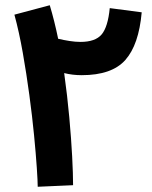

<svg xmlns="http://www.w3.org/2000/svg" viewBox="-20 -708 581 733"><path d="M259 -1 124 5Q124 -15 120.5 -67.5Q117 -120 110 -192Q103 -264 92 -345.5Q81 -427 67 -506.5Q53 -586 35 -652L170 -688Q179 -658 187 -626Q195 -594 202 -560Q223 -555 245.5 -551.5Q268 -548 287 -548Q344 -548 368 -576.5Q392 -605 399 -677L521 -661Q510 -537 458.5 -479Q407 -421 292 -421Q274 -421 257.5 -423Q241 -425 225 -429Q237 -343 244.5 -260.5Q252 -178 255.5 -110.5Q259 -43 259 -1Z"/></svg>

Font: Noto Sans Thaana
Style: Bold
Weight: 700
Designer: David Williams
Foundry: Google Inc.
Version: Version 3.001; ttfautohint (v1.8.4.7-5d5b)